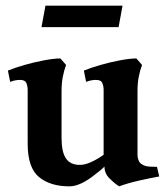

<svg xmlns="http://www.w3.org/2000/svg" viewBox="-20 -644 590 680"><path d="M467 -95Q467 -85 471 -75.5Q475 -66 483 -62Q493 -55 509 -54Q525 -53 536 -53L544 -19Q515 -14 473 -4.5Q431 5 402 16Q385 5 367.5 -12.5Q350 -30 350 -54Q343 -47 336.5 -41.5Q330 -36 323 -31Q294 -7 270 4.5Q246 16 226 16Q158 16 118 -17Q78 -50 78 -135V-326Q78 -338 73.5 -349.5Q69 -361 51 -361Q43 -361 35 -359.5Q27 -358 21.5 -356Q16 -354 16 -354L8 -394Q32 -404 67 -414Q102 -424 137 -430.5Q172 -437 194 -437L214 -414Q207 -395 202.5 -372.5Q198 -350 198 -321V-155Q198 -106 213.5 -83Q229 -60 263 -60Q282 -60 305 -71Q328 -82 347 -96V-326Q347 -338 342.5 -349.5Q338 -361 320 -361Q312 -361 304 -359.5Q296 -358 290.5 -356Q285 -354 285 -354L277 -394Q301 -404 336 -414Q371 -424 406 -430.5Q441 -437 463 -437L483 -414Q476 -395 471.5 -372.5Q467 -350 467 -321ZM400 -548H127L141 -624H414Z"/></svg>

Font: Buenard
Style: Regular
Weight: 400
Version: Version 2.000